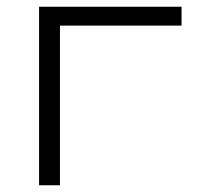

<svg xmlns="http://www.w3.org/2000/svg" viewBox="-20 -550 615 570"><path d="M96 0V-530H519V-474H158V0Z"/></svg>

Font: Jozsika Light
Style: Regular
Weight: 300
Monospace: yes
Designer: Belleve Invis
Foundry: Belleve Invis
Version: 2.1.0